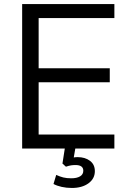

<svg xmlns="http://www.w3.org/2000/svg" viewBox="-20 -725 628 937"><path d="M88.1 0V-705H538.2V-636.9H168.6V-392H515.7V-323.4H168.6V-68.6H538.2V0ZM330.8 192.3Q304.5 192.3 281.2 187.1Q257.9 181.9 241.1 172.9L254.3 128.6Q272.8 137.1 289.2 141.1Q305.7 145.1 327.8 145.1Q354.8 145.1 370.6 135.7Q386.5 126.4 386.5 108.2Q386.5 80.4 348.4 80.4Q337.9 80.4 327.3 81.9Q316.8 83.5 301.7 88.5L284.8 73.2L299.3 -20H350.9L337.9 55.5L313.3 49.2Q324.9 45.8 336.8 43.8Q348.8 41.8 358.8 41.8Q395 41.8 419 59.7Q442.9 77.7 442.9 110.1Q442.9 146.9 411.8 169.6Q380.6 192.3 330.8 192.3Z"/></svg>

Font: Mulish ExtraLight
Style: Regular
Weight: 200
Designer: Vernon Adams
Foundry: Vernon Adams
Version: Version 3.603